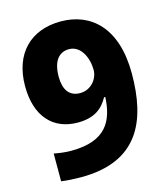

<svg xmlns="http://www.w3.org/2000/svg" viewBox="-110 -807 782 902"><g transform="rotate(-15 281.5 -356.0)"><path d="M173 10C452 10 529 -169 529 -400C529 -623 415 -722 269 -722C121 -722 29 -628 29 -471C29 -325 104 -242 225 -242C309 -242 348 -278 374 -325H380C374 -211 332 -122 160 -122C131 -122 103 -126 77 -131V4C103 8 145 10 173 10ZM271 -373C218 -373 193 -411 193 -473C193 -552 226 -586 273 -586C331 -586 360 -520 360 -462C360 -419 325 -373 271 -373Z"/></g></svg>

Font: Noto Sans Devanagari UI ExtraBold
Style: Regular
Weight: 800
Designer: Jelle Bosma - Monotype Design Team
Foundry: Monotype Imaging Inc.
Version: Version 2.003